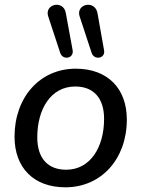

<svg xmlns="http://www.w3.org/2000/svg" viewBox="-20 -790 603 819"><path d="M259 9C412 9 521 -112 521 -280C521 -413 439 -497 303 -497C150 -497 42 -375 42 -207C42 -74 124 9 259 9ZM262 -66C185 -66 139 -114 139 -204C139 -325 197 -421 301 -421C378 -421 424 -373 424 -283C424 -163 366 -66 262 -66ZM320 -719 371 -564C382 -532 430 -540 424 -575L396 -733C386 -793 301 -773 320 -719ZM186 -719 237 -564C248 -532 295 -540 290 -575L261 -733C252 -793 167 -773 186 -719Z"/></svg>

Font: SN Pro Medium
Style: Italic
Weight: 400
Italic angle: -9°
Designer: Tobias Whetton
Foundry: Supernotes
Version: Version 1.001;Glyphs 3.2 (3249)